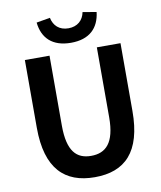

<svg xmlns="http://www.w3.org/2000/svg" viewBox="-102 -1041 952 1135"><g transform="rotate(-10 374.0 -473.0)"><path d="M375 14C556 14 661 -87 661 -333V-740H519V-320C519 -166 463 -114 375 -114C288 -114 235 -166 235 -320V-740H87V-333C87 -87 195 14 375 14ZM374 -793C485 -793 543 -851 554 -946L472 -960C463 -912 428 -880 374 -880C319 -880 286 -912 276 -960L194 -946C204 -851 263 -793 374 -793Z"/></g></svg>

Font: Noto Sans Japanese Bold
Style: Bold
Weight: 700
Designer: Ryoko NISHIZUKA (kana & ideographs); Paul D. Hunt (Latin, Greek & Cyrillic); Wenlong ZHANG (bopomofo); Sandoll Communica
Foundry: Adobe Systems Incorporated
Version: Version 1.000;PS 1;hotconv 1.0.78;makeotf.lib2.5.61930